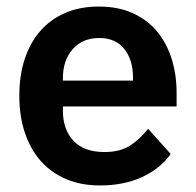

<svg xmlns="http://www.w3.org/2000/svg" viewBox="-20 -554 598 586"><path d="M285 12Q227 12 181.5 -7.5Q136 -27 104.5 -62.5Q73 -98 56 -148.5Q39 -199 39 -262Q39 -324 55.5 -374Q72 -424 103 -459.5Q134 -495 179 -514.5Q224 -534 281 -534Q342 -534 387 -513Q432 -492 461 -456Q490 -420 504.5 -372.5Q519 -325 519 -271V-229H172V-216Q172 -159 204 -124.5Q236 -90 299 -90Q347 -90 377.5 -110Q408 -130 432 -161L501 -84Q469 -39 413.5 -13.5Q358 12 285 12ZM283 -438Q232 -438 202 -404Q172 -370 172 -316V-308H386V-317Q386 -371 359.5 -404.5Q333 -438 283 -438Z"/></svg>

Font: IBM Plex Sans Hebrew SemiBold
Style: Regular
Weight: 600
Designer: Mike Abbink, Paul van der Laan, Pieter van Rosmalen, Yanek Iontef
Foundry: Bold Monday
Version: Version 1.2